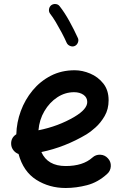

<svg xmlns="http://www.w3.org/2000/svg" viewBox="-20 -897 622 965"><path d="M518.6 -22.9Q472.2 19.5 417.5 33.7Q362.8 47.9 310.1 47.9Q227.5 47.9 162.4 6.6Q97.2 -34.7 73.2 -123Q58.1 -128.4 47.6 -141.6Q37.1 -154.8 36.1 -171.9Q34.2 -204.6 62 -222.2Q63.5 -281.7 84.5 -338.9Q105.5 -396 143.8 -442.4Q182.1 -488.8 235.6 -516.4Q289.1 -543.9 355.5 -543.9Q394 -543.9 433.3 -527.3Q472.7 -510.7 499.3 -477.3Q525.9 -443.8 525.9 -393.1Q525.9 -348.1 505.9 -313.7Q485.8 -279.3 459.7 -256.1Q433.6 -232.9 415.5 -222.2Q306.6 -157.2 188 -132.8Q219.2 -62.5 310.1 -62.5Q397 -62.5 444.3 -105Q461.4 -120.6 484.4 -119.4Q507.3 -118.2 522.5 -101.1Q538.1 -84.5 536.9 -61.3Q535.6 -38.1 518.6 -22.9ZM352.5 -433.6Q307.1 -433.6 268.1 -408Q229 -382.3 203.4 -338.9Q177.7 -295.4 173.3 -242.2Q222.7 -252 268.3 -269Q314 -286.1 354.5 -310.1Q418.5 -348.1 418.5 -384.3Q418.5 -407.2 399.7 -420.4Q380.9 -433.6 352.5 -433.6ZM237.3 -870.6Q247.1 -877.9 259.8 -876.7Q272.5 -875.5 279.8 -865.7Q304.2 -835 328.9 -790.3Q353.5 -745.6 371.1 -706.5Q376.5 -695.8 371.6 -683.3Q366.7 -670.9 356 -666Q345.2 -661.1 333 -665.8Q320.8 -670.4 315.4 -681.2Q304.7 -705.6 290 -733.2Q275.4 -760.7 260.3 -786.1Q245.1 -811.5 231.9 -828.1Q224.6 -837.9 226.3 -850.3Q228 -862.8 237.3 -870.6Z"/></svg>

Font: Mikhak SemiBold
Style: Regular
Weight: 600
Designer: Amin Abedi
Version: Version 3.3